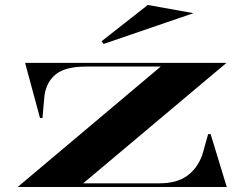

<svg xmlns="http://www.w3.org/2000/svg" viewBox="-20 -753 1002 773"><path d="M51 0 627 -485H327Q244 -485 205.5 -454.5Q167 -424 159 -368L151 -278H141L81 -500H892L315 -15H622Q691 -15 732.5 -44.5Q774 -74 794 -128L818 -213H828L893 0ZM397 -576 389 -587 575 -733 759 -700Z"/></svg>

Font: Kalnia Expanded
Style: Regular
Weight: 400
Width: 7
Designer: Frida Medrano
Foundry: Frida Medrano
Version: Version 1.105